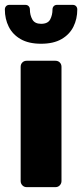

<svg xmlns="http://www.w3.org/2000/svg" viewBox="-26 -770 338 790"><path d="M84 0Q73 0 66 -7.5Q59 -15 59 -25V-495Q59 -506 66 -513Q73 -520 84 -520H202Q213 -520 220 -513Q227 -506 227 -495V-25Q227 -15 220 -7.5Q213 0 202 0ZM143 -590Q92 -590 59 -609Q26 -628 10 -660Q-6 -692 -6 -731Q-6 -739 -1 -744.5Q4 -750 13 -750H78Q87 -750 92 -744.5Q97 -739 97 -731Q97 -708 107 -690Q117 -672 143 -672Q171 -672 180.5 -690Q190 -708 190 -731Q190 -739 195 -744.5Q200 -750 209 -750H273Q282 -750 287 -744.5Q292 -739 292 -731Q292 -692 276 -660Q260 -628 227 -609Q194 -590 143 -590Z"/></svg>

Font: Rubik
Style: Bold
Weight: 700
Designer: Hubert and Fischer
Foundry: Hubert and Fischer
Version: Version 2.300;gftools[0.9.30]